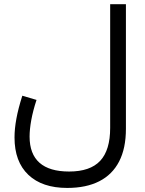

<svg xmlns="http://www.w3.org/2000/svg" viewBox="-20 -666 705 935"><path d="M316.6 169.3Q220.8 169.3 172.5 126.7Q124.1 84.1 124.1 -0.8Q124.1 -36.5 132.4 -81.9Q140.7 -127.2 157.9 -179.4L88.7 -199.9Q68.8 -137.3 59.8 -88Q50.7 -38.8 50.7 3.6Q50.7 121.3 118 185.3Q185.3 249.2 307.3 249.2Q399.5 249.2 463.2 216.8Q526.9 184.5 560.1 120.4Q593.2 56.3 593.2 -38.6V-645.7H516.5V-43.2Q516.5 65.3 467.8 117.3Q419 169.3 316.6 169.3Z"/></svg>

Font: Estedad VF
Style: Regular
Weight: 100
Designer: Amin Abedi
Version: Version 7.3